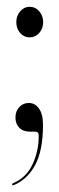

<svg xmlns="http://www.w3.org/2000/svg" viewBox="-20 -389 174 565"><path d="M67 -279Q50.5 -279 39.2 -292Q28 -305 28 -324Q28 -342.5 39.5 -355.8Q51 -369 67 -369Q84.5 -369 95.8 -355.5Q107 -342 107 -324Q107 -305 95.5 -292Q84 -279 67 -279ZM69.5 -1.5Q48 -1.5 36.8 -13Q25.5 -24.5 25.5 -43Q25.5 -62 36.8 -74Q48 -86 65 -86Q83 -86 94.8 -69.5Q106.5 -53 106.5 -21.5Q106.5 54 83.5 96.5Q60.5 139 21 155.5Q17 157 16 154.5Q15 151.5 18.5 150Q57.5 134 75.8 94.5Q94 55 94 10.5Q94 -1.5 84 -1.5Z"/></svg>

Font: Fraunces 144pt S000 Light
Style: Regular
Weight: 300
Version: Version 1.000; ttfautohint (v1.8.3)